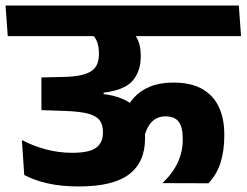

<svg xmlns="http://www.w3.org/2000/svg" viewBox="-44 -661 890 693"><path d="M490 -530.5H826L818 -641H482ZM542.5 0 708.5 0.5Q739 -32 752.2 -74.5Q765.5 -117 765.5 -170V-177Q765.5 -233 746 -274.8Q726.5 -316.5 686 -339.8Q645.5 -363 581.5 -363Q533.5 -363 498.5 -348.8Q463.5 -334.5 440.5 -309.8Q417.5 -285 404 -252L475.5 -162Q484 -200.5 503.5 -220.8Q523 -241 553.5 -241Q586.5 -241 601 -221.5Q615.5 -202 615.5 -162.5V-155Q615.5 -114 598.2 -75.8Q581 -37.5 542.5 0ZM-16 -530.5H547.5L539.5 -641H-24ZM424.5 -553H270Q294 -536.5 303.5 -516.8Q313 -497 313 -470V-465Q313 -444.5 306.8 -429.8Q300.5 -415 286.8 -405.2Q273 -395.5 249.2 -390Q225.5 -384.5 190 -383.5L105.5 -381.5V-263.5L192.5 -260.5Q248.5 -258.5 277.5 -249.8Q306.5 -241 317 -225Q327.5 -209 327.5 -186V-181Q327.5 -146.5 303.2 -128Q279 -109.5 216.5 -109.5Q167 -109.5 121 -122Q75 -134.5 35 -155.5L43.5 -29.5Q79.5 -10 128.5 1Q177.5 12 241 12Q364 12 421.8 -31.8Q479.5 -75.5 479.5 -161V-169Q479.5 -233.5 444.8 -272.2Q410 -311 330 -321.5V-326.5Q406.5 -336 435.2 -370.2Q464 -404.5 464 -456V-461.5Q464 -491.5 454.8 -514.2Q445.5 -537 424.5 -553Z"/></svg>

Font: Anek Devanagari
Style: Bold
Weight: 700
Designer: Kailash Malviya (Devanagari) & Yesha Goshar (Latin)
Foundry: Ek Type
Version: Version 1.003